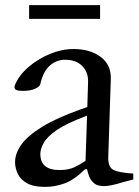

<svg xmlns="http://www.w3.org/2000/svg" viewBox="-20 -722 543 752"><path d="M156 10Q111 10 85.5 -4.5Q60 -19 49.5 -41.5Q39 -64 39 -87Q39 -121 63.5 -155.5Q88 -190 144.5 -225Q201 -260 297 -294L322 -303L325 -402Q326 -439 302 -463.5Q278 -488 235 -488Q201 -488 175 -465Q149 -442 138 -393Q136 -383 117.5 -374.5Q99 -366 69 -366Q52 -366 43 -370Q34 -374 38 -388Q54 -427 91 -459Q128 -491 175 -510.5Q222 -530 268 -530Q333 -530 374.5 -499Q416 -468 414 -412L404 -107Q403 -68 423.5 -57Q444 -46 502 -42V-19L467 -10Q435 0 416.5 3.5Q398 7 388 7Q361 7 347.5 -5Q334 -17 328.5 -33Q323 -49 321 -59H313Q270 -17 232.5 -3.5Q195 10 156 10ZM213 -56Q249 -56 272.5 -67.5Q296 -79 315 -92L321 -269L313 -266Q241 -239 203 -213Q165 -187 151.5 -163Q138 -139 138 -119Q138 -56 213 -56ZM94 -648V-702H372V-648Z"/></svg>

Font: Hedvig Letters Serif 24pt 24pt
Style: Regular
Weight: 400
Version: Version 1.000